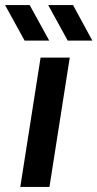

<svg xmlns="http://www.w3.org/2000/svg" viewBox="-51 -737 384 757"><path d="M29 0 109 -510H224L144 0ZM216 -577 139 -717H237L313 -577ZM46 -577 -31 -717H66L143 -577Z"/></svg>

Font: MuseoModerno Thin Medium
Style: Italic
Weight: 500
Italic angle: -9°
Version: Version 1.003